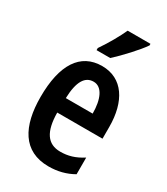

<svg xmlns="http://www.w3.org/2000/svg" viewBox="-192 -852 825 948"><g transform="rotate(30 221.0 -378.0)"><path d="M378 -757V-766H248C227 -721 200 -672 163 -618V-606H241C285 -646 351 -717 378 -757ZM227 -552C103 -552 39 -451 39 -268C39 -102 98 10 244 10C296 10 342 -2 384 -26V-121C340 -93 302 -82 258 -82C185 -82 150 -134 149 -242H407V-309C407 -453 345 -552 227 -552ZM229 -464C278 -464 303 -406 303 -325H150C153 -422 181 -464 229 -464Z"/></g></svg>

Font: Noto Sans Myanmar ExtraCondensed SemiBold
Style: Regular
Weight: 600
Width: 2
Designer: Monotype Design Team
Foundry: Monotype Imaging Inc.
Version: Version 2.107